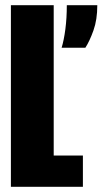

<svg xmlns="http://www.w3.org/2000/svg" viewBox="-20 -720 395 740"><path d="M22 0V-700H187V-120.5H299.5V0ZM217.5 -536Q226.5 -565.5 232 -608Q237.5 -650.5 237.5 -700H355Q355 -644 340.2 -602.8Q325.5 -561.5 309 -536Z"/></svg>

Font: Trispace Condensed
Style: Bold
Weight: 700
Width: 3
Designer: Tyler Finck
Foundry: Etcetera Type Company
Version: Version 1.210; ttfautohint (v1.8.3)